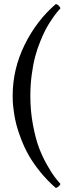

<svg xmlns="http://www.w3.org/2000/svg" viewBox="-20 -729 341 955"><path d="M43 -252Q43 -385.3 102.5 -506.1Q162.1 -627 257.8 -709Q265.1 -707.5 271.5 -701.4Q277.8 -695.3 280.8 -688Q270.5 -676.8 262 -666.3Q253.4 -655.8 237.1 -631.8Q220.7 -607.9 208 -584Q195.3 -560.1 180.2 -522.9Q165 -485.8 154.8 -447Q144.5 -408.2 137.7 -357.2Q130.9 -306.2 130.9 -252Q130.9 -177.7 143.8 -108.9Q156.7 -40 173.6 4.9Q190.4 49.8 214.4 91.8Q238.3 133.8 252 151.4Q265.6 168.9 280.8 186Q273.4 200.7 257.8 206.1Q214.4 168.5 179.4 125Q144.5 81.5 122.8 43.2Q101.1 4.9 85 -37.4Q68.8 -79.6 61 -110.4Q53.2 -141.1 48.8 -173.8Q44.4 -206.5 43.7 -221.7Q43 -236.8 43 -252Z"/></svg>

Font: Common Serif News
Style: Regular
Weight: 450
Designer: Philipp H. Poll, Khaled Hosny
Foundry: Stefan Peev, Context Ltd.
Version: Version 1.026